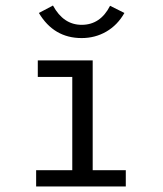

<svg xmlns="http://www.w3.org/2000/svg" viewBox="-20 -676 590 696"><path d="M111 0V-59H242V-397H117V-457H316V-59H436V0ZM379 -655 431 -629Q406 -585 365.5 -561.5Q325 -538 276 -538Q175 -538 121 -629L172 -656Q210 -586 276 -586Q344 -586 379 -655Z"/></svg>

Font: Inconsolata SemiExpanded
Style: Regular
Weight: 400
Width: 6
Monospace: yes
Designer: Raph Levien, Cyreal, Brenton Simpson
Foundry: Raph Levien, Cyreal, Google
Version: Version 3.000; ttfautohint (v1.8.2.53-6de2)